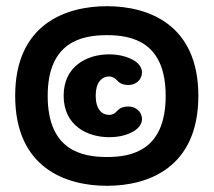

<svg xmlns="http://www.w3.org/2000/svg" viewBox="-20 -642 690 620"><path d="M325.5 -42C458 -42 620.5 -100 620.5 -332.5C620.5 -564 458 -622 325.5 -622C192 -622 29 -564 29 -332.5C29 -100 192 -42 325.5 -42ZM325.5 -135C243.5 -135 134 -157 134 -332.5C134 -506.5 243.5 -528.5 325.5 -528.5C406.5 -528.5 515 -506.5 515 -332.5C515 -157 406.5 -135 325.5 -135ZM332.5 -199C362 -199 389 -205 410.5 -217.5C429 -228 438.5 -243 438.5 -257C438.5 -282 418 -298 395 -298C377.5 -298 366.5 -293 359 -284.5C352 -276.5 343.5 -271 332.5 -271C308 -271 289 -290.5 289 -333C289 -375 308 -395 332.5 -395C343.5 -395 352 -389 359 -381.5C366.5 -373 377.5 -367.5 395 -367.5C418 -367.5 438.5 -384 438.5 -408.5C438.5 -423 429 -437.5 410.5 -448C389 -460 362 -466.5 332.5 -466.5C262 -466.5 185.5 -429 185.5 -333C185.5 -236.5 262 -199 332.5 -199Z"/></svg>

Font: RTM Light Light
Style: Regular
Weight: 300
Designer: after Tyler Finck
Foundry: An Endless Supply
Version: Version 1.000;Glyphs 3.2.1 (3258)